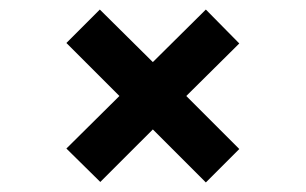

<svg xmlns="http://www.w3.org/2000/svg" viewBox="-20 -501 640 402"><path d="M411 -481 300 -371 189 -481 119 -411 230 -300 119 -190 190 -120 300 -230 411 -119 481 -189 370 -300 481 -410Z"/></svg>

Font: Kode Mono SemiBold
Style: Regular
Weight: 600
Monospace: yes
Designer: Isa Ozler
Foundry: Kadena LLC
Version: Version 1.206;gftools[0.9.28]